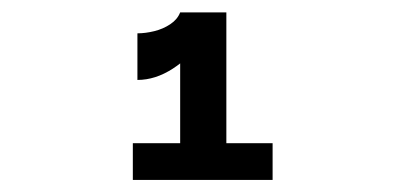

<svg xmlns="http://www.w3.org/2000/svg" viewBox="-20 -848 660 318"><path d="M278.4 -827.5H331.5Q331.5 -806.3 313.2 -779.7Q295 -753 266.2 -734.3Q237.3 -715.6 207.6 -715.6V-792.8Q220.9 -792.8 235.5 -796.4Q250.2 -800 262 -807.9Q273.9 -815.8 278.4 -827.5ZM278.4 -550V-827.5H354.9V-550ZM200 -610.8H431.5V-550H200Z"/></svg>

Font: Monaspace Krypton Var
Style: Regular
Weight: 400
Designer: Riley Cran and the Lettermatic Team
Version: Version 1.101 (Monaspace Krypton Var)